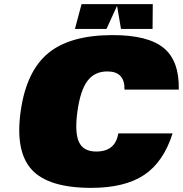

<svg xmlns="http://www.w3.org/2000/svg" viewBox="-20 -890 886 930"><path d="M553 -244H816Q772 -105 678 -42.5Q584 20 422 20Q215 20 134 -68Q53 -156 80 -350Q107 -544 213 -632Q319 -720 526 -720Q697 -720 773 -657.5Q849 -595 846 -456H583Q585 -544 500 -544Q438 -544 403.5 -498Q369 -452 355 -350Q341 -248 362.5 -202Q384 -156 446 -156Q539 -156 553 -244ZM719 -870H720L719 -750H566L547 -862L496 -750H343L375 -870Z"/></svg>

Font: Fivo Sans Modern ExtBlk
Style: Regular
Weight: 900
Designer: Alexander Slobzheninov
Foundry: Alexander Slobzheninov
Version: 1.0